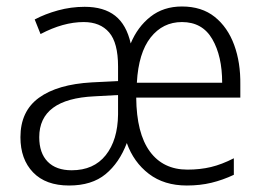

<svg xmlns="http://www.w3.org/2000/svg" viewBox="-20 -562 813 592"><path d="M541 -542Q602 -542 642 -510Q682 -478 702 -423.5Q722 -369 721 -301V-261H400Q401 -151 442 -95Q483 -39 558 -39Q597 -39 630.5 -47Q664 -55 701 -74V-23Q667 -7 632 1.5Q597 10 556 10Q486 10 439 -26Q392 -62 371 -121Q348 -60 305.5 -25Q263 10 193 10Q121 10 82 -30.5Q43 -71 43 -139Q43 -219 100 -260.5Q157 -302 263 -308L344 -312V-357Q344 -430 316.5 -462Q289 -494 238 -494Q175 -494 105 -457L87 -502Q119 -519 159 -530Q199 -541 241 -541Q300 -541 335 -513.5Q370 -486 383 -428Q404 -479 444 -510.5Q484 -542 541 -542ZM541 -494Q482 -494 444.5 -446.5Q407 -399 402 -307H665Q665 -389 634.5 -441.5Q604 -494 541 -494ZM271 -265Q101 -257 101 -139Q101 -90 127 -63.5Q153 -37 201 -37Q269 -37 306 -83.5Q343 -130 344 -209V-269Z"/></svg>

Font: Noto Sans Sinhala SemiCondensed Light
Style: Regular
Weight: 300
Width: 4
Designer: Jelle Bosma - Monotype Design Team
Foundry: Monotype Imaging Inc.
Version: Version 2.006; ttfautohint (v1.8.4.7-5d5b)